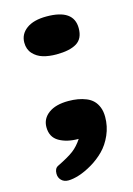

<svg xmlns="http://www.w3.org/2000/svg" viewBox="-101 -537 516 743"><g transform="rotate(-15 156.5 -165.5)"><path d="M52 -407Q52 -441 80.5 -462Q109 -483 161 -483Q270 -483 270 -407Q270 -365 242 -348Q214 -331 161 -331Q131 -331 107.5 -338Q84 -345 68 -362.5Q52 -380 52 -407ZM50 -69Q50 -103 78.5 -124Q107 -145 158 -145Q178 -145 195.5 -142Q213 -139 229 -132.5Q245 -126 256 -115Q267 -104 273.5 -87.5Q280 -71 280 -49Q280 -11 265 23Q250 57 227 80Q204 103 176 119.5Q148 136 123 144Q98 152 79 152Q62 152 51.5 141.5Q41 131 41 115Q41 94 55 87Q100 65 121 49Q142 33 159 7H158Q112 7 81 -11Q50 -29 50 -69Z"/></g></svg>

Font: Coiny 2.0
Style: Regular
Weight: 400
Version: Version 1.001 July 11, 2018